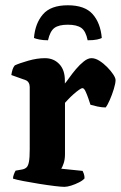

<svg xmlns="http://www.w3.org/2000/svg" viewBox="-20 -726 472 746"><path d="M230 0Q219.5 0 192.2 -3.2Q165 -6.5 132 -11.8Q99 -17 70.8 -22.5Q42.5 -28 30.5 -32Q30.5 -39.5 33.8 -48.2Q37 -57 40.5 -63L66 -67.5Q76.5 -69.5 83 -75.5Q89.5 -81.5 92.5 -97.5Q95.5 -113.5 95.5 -146V-388Q95.5 -397.5 91.2 -404.8Q87 -412 78.5 -415L24 -434.5Q26 -447.5 29 -456.5Q32 -465.5 37.5 -472Q54.5 -480 89.2 -490Q124 -500 154.5 -500Q188.5 -500 210.2 -477.2Q232 -454.5 232 -413.5V-401.5Q238 -408 249.2 -424Q260.5 -440 275.2 -457.5Q290 -475 305.8 -487.5Q321.5 -500 335.5 -500Q350 -500 366 -490Q382 -480 396.5 -465.2Q411 -450.5 420 -436.8Q429 -423 429 -415Q429 -402 422.2 -380Q415.5 -358 406.5 -337.5Q397.5 -317 390.5 -308.5Q375.5 -308.5 358.5 -312.2Q341.5 -316 331.5 -319Q328.5 -328.5 323.2 -343.8Q318 -359 312.2 -371.2Q306.5 -383.5 300.5 -383.5Q296 -383.5 286.2 -376.5Q276.5 -369.5 265.5 -359.8Q254.5 -350 245.5 -340.5Q236.5 -331 232.5 -326.5V-127Q232.5 -106 227.2 -91Q222 -76 218 -70.5L301 -62Q303 -58.5 305.8 -50.5Q308.5 -42.5 308.5 -33Q302 -25 287.2 -17.5Q272.5 -10 256.8 -5Q241 0 230 0ZM243.5 -705.5Q309.5 -705.5 340 -671Q370.5 -636.5 375.5 -578.5Q370.5 -575.5 357.2 -572.5Q344 -569.5 320.5 -569.5Q313.5 -605 296 -617.5Q278.5 -630 243.5 -630Q208.5 -630 191.5 -617.5Q174.5 -605 166.5 -569.5Q148 -569.5 133 -572.5Q118 -575.5 112 -578.5Q116.5 -635 146.8 -670.2Q177 -705.5 243.5 -705.5Z"/></svg>

Font: Texturina Medium
Style: Regular
Weight: 500
Designer: Guillermo Torres Carreño
Foundry: Omnibus-Type
Version: Version 1.003